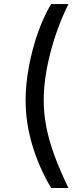

<svg xmlns="http://www.w3.org/2000/svg" viewBox="-20 -792 405 948"><path d="M232.4 -772H317.9Q260.7 -656.2 228.3 -529.5Q195.8 -402.8 195.8 -296.4Q195.8 -231.9 208.7 -165.3Q221.7 -98.6 248.5 -25.1Q275.4 48.3 317.9 136.2H232.4Q170.4 30.8 138.4 -79.1Q106.4 -189 106.4 -296.4Q106.4 -374.5 122.6 -462.2Q138.7 -549.8 167.5 -631.1Q196.3 -712.4 232.4 -772Z"/></svg>

Font: Raveo Variable
Style: Regular
Weight: 400
Designer: Jakub Foglar, Rasmus Andersson (Inter)
Foundry: Jakubfoglar.com
Version: Version 1.000;Glyphs 3.2.3 (3260)